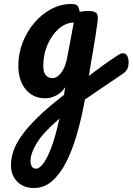

<svg xmlns="http://www.w3.org/2000/svg" viewBox="-20 -488 665 963"><path d="M150 455Q98 455 66.5 423Q35 391 35 341Q35 310 45.5 275Q56 240 84.5 198Q113 156 165.5 104Q218 52 301 -12Q304 -31 307 -51Q289 -23 261.5 -9Q234 5 208 5Q145 5 108.5 -40Q72 -85 72 -158Q72 -219 93.5 -274.5Q115 -330 152 -373.5Q189 -417 237 -442.5Q285 -468 338 -468Q362 -468 369 -458.5Q376 -449 380 -429Q391 -431 402.5 -432Q414 -433 424 -433Q453 -433 463.5 -422.5Q474 -412 469 -377Q459 -302 447 -235Q435 -168 426 -107Q459 -133 496 -159.5Q533 -186 574 -213Q587 -221 597 -221Q611 -221 618 -208Q625 -195 625 -177Q625 -154 618 -141Q611 -128 596 -118Q547 -85 498.5 -52Q450 -19 406 11Q389 105 365.5 186Q342 267 311 327Q280 387 240.5 421Q201 455 150 455ZM244 -96Q265 -96 286.5 -122.5Q308 -149 318 -204L350 -375Q309 -374 274 -343Q239 -312 218 -263Q197 -214 197 -157Q197 -126 209.5 -111Q222 -96 244 -96ZM133 319Q133 334 139 346Q145 358 161 358Q176 358 195 335Q214 312 235.5 257Q257 202 278 107Q196 177 164.5 229.5Q133 282 133 319Z"/></svg>

Font: Pacifico
Style: Regular
Weight: 400
Designer: Vernon Adams
Foundry: Vernon Adams
Version: Version 3.010; ttfautohint (v1.8.4.7-5d5b)